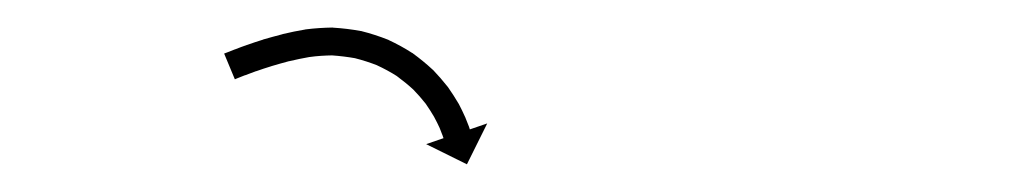

<svg xmlns="http://www.w3.org/2000/svg" viewBox="-20 -588 735 138"><path d="M143.2 -550.3C142.5 -550 141.8 -549.7 141.1 -549.5L148.8 -531C149.4 -531.3 150.1 -531.5 150.7 -531.8C150.7 -531.8 150.7 -531.8 150.7 -531.8C150.7 -531.8 150.7 -531.8 150.7 -531.8C152.4 -532.5 154.2 -533.2 156 -533.9C156 -533.9 156 -533.9 156 -533.8C155.9 -533.8 155.9 -533.8 155.9 -533.8C158.7 -534.9 161.5 -535.9 164.2 -536.9C164.2 -536.9 164.2 -536.9 164.2 -536.9C164.2 -536.9 164.1 -536.8 164.1 -536.8C167.7 -538.1 171.4 -539.3 175 -540.4C175 -540.4 175 -540.4 175 -540.4C174.9 -540.4 174.9 -540.4 174.9 -540.4C179.2 -541.7 183.6 -542.9 188 -544.1C188 -544.1 188 -544.1 187.9 -544.1C187.9 -544 187.8 -544 187.8 -544C192.8 -545.2 197.8 -546.2 202.8 -547.1C202.8 -547.1 202.7 -547.1 202.6 -547.1C202.5 -547.1 202.4 -547 202.4 -547C207.9 -547.8 213.5 -548.1 219.1 -548.2C219.1 -548.2 218.9 -548.2 218.8 -548.2C218.6 -548.2 218.5 -548.2 218.5 -548.2C224.2 -547.8 229.9 -547.1 235.6 -546.1C235.6 -546.1 235.5 -546.1 235.3 -546.1C235.1 -546.2 235 -546.2 235 -546.2C240.6 -544.8 246.1 -543 251.5 -540.9C251.5 -540.9 251.3 -541 251.2 -541C251 -541.1 250.9 -541.1 250.9 -541.1C255.9 -538.8 260.9 -536.1 265.6 -533.1C265.6 -533.1 265.5 -533.1 265.3 -533.2C265.2 -533.3 265.1 -533.4 265.1 -533.4C269.3 -530.3 273.4 -527 277.2 -523.5C277.2 -523.5 277.1 -523.6 277 -523.7C276.9 -523.8 276.8 -523.9 276.8 -523.9C280.1 -520.5 283.2 -517 286.1 -513.3C286.1 -513.3 286 -513.4 285.9 -513.5C285.9 -513.6 285.8 -513.7 285.8 -513.7C288.1 -510.4 290.2 -507.1 292.2 -503.7C292.2 -503.7 292.2 -503.7 292.1 -503.8C292.1 -503.9 292 -504 292 -504C293.5 -501.3 294.8 -498.6 296.1 -495.8C296.1 -495.8 296 -495.8 296 -495.9C296 -496 296 -496 296 -496C296.7 -494.2 297.4 -492.4 298.1 -490.6C298.1 -490.6 298.1 -490.6 298.1 -490.6C298.1 -490.7 298.1 -490.7 298.1 -490.7C298.3 -490 298.5 -489.3 298.8 -488.7L286.3 -484.4L315.6 -469.9L330.2 -499.3L317.7 -495C317.5 -495.8 317.2 -496.5 317 -497.2C317 -497.2 316.9 -497.3 316.9 -497.3C316.9 -497.4 316.9 -497.4 316.9 -497.4C316.1 -499.5 315.3 -501.6 314.4 -503.7C314.4 -503.7 314.4 -503.7 314.4 -503.8C314.4 -503.9 314.3 -503.9 314.3 -503.9C312.9 -507.1 311.3 -510.3 309.7 -513.4C309.7 -513.4 309.7 -513.5 309.6 -513.5C309.6 -513.6 309.5 -513.7 309.5 -513.7C307.2 -517.6 304.7 -521.5 302.1 -525.2C302.1 -525.2 302 -525.3 302 -525.4C301.9 -525.5 301.8 -525.6 301.8 -525.6C298.5 -529.8 294.9 -533.9 291.2 -537.8C291.2 -537.8 291.1 -537.9 291 -537.9C290.9 -538 290.8 -538.1 290.8 -538.1C286.4 -542.2 281.7 -546 276.8 -549.6C276.8 -549.6 276.7 -549.7 276.6 -549.8C276.5 -549.8 276.3 -549.9 276.3 -549.9C270.9 -553.4 265.2 -556.5 259.4 -559.2C259.4 -559.2 259.3 -559.3 259.1 -559.4C259 -559.4 258.8 -559.5 258.8 -559.5C252.7 -561.9 246.3 -564 239.9 -565.6C239.9 -565.6 239.7 -565.6 239.6 -565.7C239.4 -565.7 239.3 -565.7 239.3 -565.7C232.8 -566.9 226.2 -567.7 219.7 -568.1C219.7 -568.1 219.5 -568.1 219.4 -568.1C219.2 -568.1 219 -568.2 219 -568.2C212.6 -568.1 206.2 -567.7 199.9 -566.9C199.9 -566.9 199.8 -566.9 199.7 -566.9C199.5 -566.8 199.4 -566.8 199.4 -566.8C194 -565.9 188.6 -564.8 183.2 -563.5C183.2 -563.5 183.1 -563.5 183.1 -563.5C183 -563.5 183 -563.4 183 -563.4C178.3 -562.2 173.7 -560.9 169.1 -559.6C169.1 -559.6 169.1 -559.5 169.1 -559.5C169 -559.5 169 -559.5 169 -559.5C165.2 -558.3 161.4 -557.1 157.6 -555.7C157.6 -555.7 157.6 -555.7 157.6 -555.7C157.5 -555.7 157.5 -555.7 157.5 -555.7C154.6 -554.7 151.7 -553.6 148.9 -552.5C148.9 -552.5 148.8 -552.5 148.8 -552.5C148.8 -552.5 148.8 -552.5 148.8 -552.5C146.9 -551.8 145.1 -551.1 143.2 -550.3C143.2 -550.3 143.2 -550.3 143.2 -550.3C143.2 -550.3 143.2 -550.3 143.2 -550.3Z"/></svg>

Font: FRB American Cursive Just Arrows Medium
Style: Italic
Weight: 500
Italic angle: -25°
Version: Version 2.0;Modular Font Editor K font №1